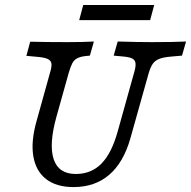

<svg xmlns="http://www.w3.org/2000/svg" viewBox="-20 -737 764 768"><path d="M126.6 -254 179.8 -445.2Q187.1 -468.5 185.9 -481.5Q184.7 -494.4 171.4 -500.8Q158.1 -507.3 128.2 -509.7L85.5 -513.7L100.8 -570.2Q162.1 -568.5 248.4 -568.5H252.4H251.6Q313.7 -568.5 355.6 -571L339.5 -514.5L323.4 -512.9Q300.8 -510.5 288.3 -503.6Q275.8 -496.8 269 -483.5Q262.1 -470.2 254.8 -445.2L205.6 -269.4Q175 -158.9 194.8 -100Q214.5 -41.1 283.1 -41.1Q345.2 -41.1 385.9 -82.7Q426.6 -124.2 450.8 -211.3L516.1 -445.2Q523.4 -469.4 522.2 -482.7Q521 -496 510.5 -502Q500 -508.1 477.4 -510.5L434.7 -514.5L450.8 -571Q528.2 -568.5 587.1 -568.5Q678.2 -568.5 724.2 -571L708.1 -514.5L662.9 -510.5Q633.9 -508.1 617.3 -501.6Q600.8 -495.2 591.5 -482.3Q582.3 -469.4 575 -445.2L501.6 -183.9Q474.2 -87.1 416.9 -37.9Q359.7 11.3 274.2 11.3Q205.6 11.3 164.5 -20.6Q123.4 -52.4 113.3 -112.1Q103.2 -171.8 126.6 -254ZM312.9 -716.9H596.8L580.6 -656.5H296.8Z"/></svg>

Font: Playfair Micro SmCond SmLight
Style: Italic
Weight: 360
Width: 4
Italic angle: -15.6°
Designer: Claus Eggers Sørensen
Foundry: Claus Eggers Sørensen
Version: Version 2.203;Glyphs 3.3 (3326)